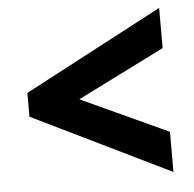

<svg xmlns="http://www.w3.org/2000/svg" viewBox="-44 -641 627 619"><g transform="rotate(-5 269.5 -331.5)"><path d="M46 -284V-361L493 -597V-467L211 -326L493 -196V-66Z"/></g></svg>

Font: Noto Sans Devanagari SemiCondensed ExtraBold
Style: Regular
Weight: 800
Width: 4
Designer: Jelle Bosma - Monotype Design Team
Foundry: Monotype Imaging Inc.
Version: Version 2.004; ttfautohint (v1.8.4.7-5d5b)